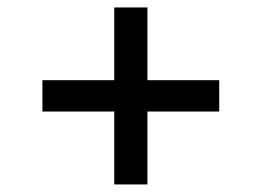

<svg xmlns="http://www.w3.org/2000/svg" viewBox="-20 -544 705 517"><path d="M287.6 -47.4V-523.9H377V-47.4ZM94.2 -243.7V-328.1H570.3V-243.7Z"/></svg>

Font: Inter Cardless
Style: Regular
Weight: 400
Designer: Rasmus Andersson
Foundry: rsms
Version: Version 4.001;git-9221beed3